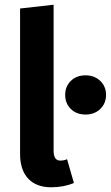

<svg xmlns="http://www.w3.org/2000/svg" viewBox="-20 -777 469 813"><path d="M280 -434.5Q304 -458 342 -458Q380 -458 404.5 -434.5Q429 -411 429 -375Q429 -339 404.5 -315.5Q380 -292 342 -292Q304 -292 280 -315.5Q256 -339 256 -375Q256 -411 280 -434.5ZM207 -757V-139Q207 -97 235 -97Q252 -97 264 -103L293 -2Q249 16 197 16Q134 16 99.5 -20.5Q65 -57 65 -126V-741Z"/></svg>

Font: FiraSans
Style: Regular
Weight: 600
Designer: Carrois Corporate & Edenspiekermann AG
Foundry: Carrois Corporate GbR & Edenspiekermann AG
Version: Version 3.106;PS 003.106;hotconv 1.0.70;makeotf.lib2.5.58329